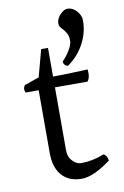

<svg xmlns="http://www.w3.org/2000/svg" viewBox="-91 -853 599 924"><g transform="rotate(-10 208.5 -391.0)"><path d="M244.1 -57.1Q297.9 -57.1 356 -80.1Q373.5 -69.3 375.5 -45.9Q289.6 17.6 232.9 17.6Q166.5 17.6 131.8 -26.4Q101.6 -64.9 101.6 -130.9V-438H37.6Q33.7 -446.3 33.7 -454.6Q33.7 -464.8 41 -474.1L112.3 -499L147.9 -630.9H181.2V-490.7Q235.4 -490.7 351.1 -495.6Q351.1 -493.2 351.6 -490.7L352.1 -478.5Q352.1 -451.7 340.3 -438H181.2V-134.8Q181.2 -102.1 193.8 -85.9Q215.8 -57.1 244.1 -57.1ZM256.8 -718.3Q250.5 -726.6 250.5 -738.3Q250.5 -750 255.6 -760.5Q260.7 -771 269 -779.8Q288.6 -800.3 304.2 -800.3Q319.8 -800.3 331.1 -793.9Q342.3 -787.6 351.1 -777.8Q370.1 -755.9 370.1 -731.4Q370.1 -707 365.5 -684.8Q360.8 -662.6 353 -644Q323.2 -571.8 260.7 -529.3Q241.2 -533.7 239.3 -554.2Q240.2 -554.2 248.5 -563.5Q256.8 -572.8 266.6 -586.4Q292 -623 292 -645.8Q292 -668.5 285.4 -680.7Q278.8 -692.9 271.5 -701.7Z"/></g></svg>

Font: Trykker
Style: Regular
Weight: 400
Designer: Magnus Gaarde
Foundry: Magnus Gaarde
Version: Version 1.001